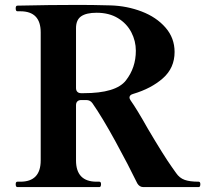

<svg xmlns="http://www.w3.org/2000/svg" viewBox="-20 -763 845 783"><path d="M797 -12Q797 0 790 0H565Q549 0 540 -15Q504 -89 451 -186Q398 -283 357 -342Q348 -355 332 -355H311Q301 -355 295.5 -349.5Q290 -344 290 -334V-109Q290 -22 374 -22H385Q392 -22 392 -12Q392 0 385 0H51Q44 0 44 -12Q44 -22 51 -22H63Q146 -22 146 -109V-631Q146 -717 63 -717H51Q44 -717 44 -729Q44 -740 51 -740Q184 -743 302 -743Q357 -743 431 -741Q498 -739 558 -716Q618 -693 655 -650.5Q692 -608 692 -551Q692 -486 644.5 -444Q597 -402 523 -380Q508 -376 508 -365Q508 -360 513 -353Q538 -318 583 -238Q648 -128 680 -83Q684 -78 698 -57.5Q712 -37 733 -29.5Q754 -22 790 -22Q797 -22 797 -12ZM290 -404Q290 -394 295.5 -388.5Q301 -383 311 -383H321Q453 -383 493.5 -435Q534 -487 534 -556Q534 -596 515.5 -631.5Q497 -667 461 -689Q425 -711 374 -711Q332 -711 311 -696.5Q290 -682 290 -648Z"/></svg>

Font: Shippori Mincho B1 ExtraBold
Style: Regular
Weight: 800
Designer: FONTDASU
Foundry: FONTDASU / Google Inc. / but / Adobe
Version: Version 3.110; ttfautohint (v1.8.3)